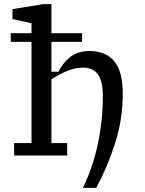

<svg xmlns="http://www.w3.org/2000/svg" viewBox="-20 -750 700 926"><path d="M48 0V-60H132V-548H32V-590H132V-638L40 -658V-706L188 -730H228V-590H376V-548H228V-404H262Q282 -446 318.5 -475Q355 -504 412 -504Q490 -504 531 -454.5Q572 -405 572 -300Q572 -174 535 -58.5Q498 57 444 156H380Q428 57 452 -56.5Q476 -170 476 -284Q476 -359 452 -391.5Q428 -424 380 -424Q345 -424 305.5 -408.5Q266 -393 228 -367V-60H304V0Z"/></svg>

Font: Source Serif 4 Caption
Style: Regular
Weight: 400
Designer: Frank Grießhammer
Foundry: Adobe Systems Incorporated
Version: Version 4.004;hotconv 1.0.117;makeotfexe 2.5.65602